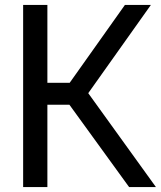

<svg xmlns="http://www.w3.org/2000/svg" viewBox="-20 -760 654 780"><path d="M74 0V-740H172.5V-423.5H263L487.5 -740H593L338.5 -381.5L613.5 0H504.5L262 -334.5H172.5V0Z"/></svg>

Font: Encode Sans Semi Condensed Medium
Style: Regular
Weight: 500
Width: 4
Designer: Multiple Designers
Foundry: Impallari Type
Version: Version 3.000; ttfautohint (v1.8.3) -l 8 -r 50 -G 200 -x 14 